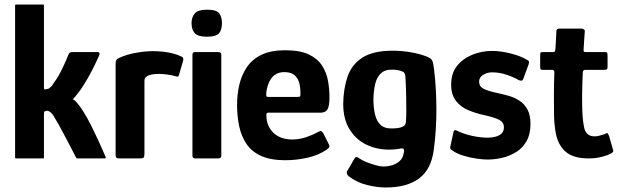

<svg xmlns="http://www.w3.org/2000/svg" viewBox="-20 -703 2759 852"><path d="M47 -4V-679Q47 -683 51 -683H171Q175 -683 175 -679V-316Q175 -314 175.5 -310Q176 -306 178 -306Q182 -306 187.5 -307.5Q193 -309 197 -310Q204 -316 208 -320Q212 -324 218 -334Q233 -354 243.5 -373.5Q254 -393 263.5 -413.5Q273 -434 283 -459Q287 -469 292 -470.5Q297 -472 309 -472H412Q421 -472 421.5 -466.5Q422 -461 420 -457Q418 -453 409.5 -434Q401 -415 387 -388Q373 -361 355 -331.5Q337 -302 316 -277Q312 -272 309 -269Q306 -266 303 -262Q305 -261 309 -259Q313 -257 314 -255Q331 -238 349.5 -208.5Q368 -179 385 -145Q402 -111 416 -80.5Q430 -50 438.5 -30Q447 -10 448 -8Q452 0 445 0Q442 0 424 0Q406 0 384.5 0Q363 0 345.5 0Q328 0 325 0Q321 0 320 -0.5Q319 -1 316 -7Q316 -7 308.5 -21.5Q301 -36 289.5 -58Q278 -80 265 -104.5Q252 -129 241 -149Q230 -169 224 -178Q220 -186 213.5 -195Q207 -204 198 -209Q189 -214 178 -209Q175 -206 175 -194V-4Q175 0 171 0H51Q47 0 47 -4Z M656 -476Q732 -476 781 -454Q791 -450 792.5 -446Q794 -442 793 -435L775 -373Q773 -365 770 -363.5Q767 -362 758 -365Q741 -370 720 -372.5Q699 -375 688 -375Q672 -375 661 -373.5Q650 -372 644 -370Q638 -368 634 -366Q630 -363 625.5 -359Q621 -355 621 -341V-21Q621 -7 617 -3.5Q613 0 603 0H506Q501 0 497 -3Q493 -6 493 -17V-417Q493 -433 496.5 -437.5Q500 -442 511 -447Q541 -461 582.5 -468.5Q624 -476 656 -476Z M965 -601Q965 -571 952 -555.5Q939 -540 898 -540Q859 -540 844.5 -555.5Q830 -571 830 -601Q830 -627 844.5 -643.5Q859 -660 898 -660Q941 -660 953 -643.5Q965 -627 965 -601ZM962 -12Q962 0 948 0H846Q834 0 834 -12V-460Q834 -472 846 -472H948Q962 -472 962 -460Z M1032 -237Q1032 -284 1042 -327Q1052 -370 1075.5 -405Q1099 -440 1140.5 -460Q1182 -480 1245 -480Q1311 -480 1350 -461.5Q1389 -443 1409 -412Q1429 -381 1435.5 -344.5Q1442 -308 1442 -272Q1442 -230 1432.5 -216.5Q1423 -203 1403 -203H1171Q1165 -203 1163.5 -200.5Q1162 -198 1162 -191Q1162 -161 1175.5 -136.5Q1189 -112 1215 -98Q1241 -84 1276 -84Q1309 -84 1339 -94.5Q1369 -105 1383 -113Q1395 -120 1402 -121.5Q1409 -123 1417 -107L1438 -65Q1444 -54 1441 -49.5Q1438 -45 1428 -38Q1393 -14 1344 -3Q1295 8 1246 8Q1181 8 1139 -11Q1097 -30 1074 -64Q1051 -98 1041.5 -142.5Q1032 -187 1032 -237ZM1313 -293Q1313 -321 1306 -341Q1299 -361 1283.5 -372Q1268 -383 1242 -383Q1221 -383 1206.5 -375Q1192 -367 1183 -354Q1174 -341 1169 -325.5Q1164 -310 1162 -296Q1161 -280 1162 -276.5Q1163 -273 1170 -273H1301Q1310 -273 1312 -276Q1314 -279 1313 -293Z M1503 -242Q1504 -310 1522.5 -363.5Q1541 -417 1588.5 -447.5Q1636 -478 1722 -478Q1762 -478 1800.5 -471.5Q1839 -465 1869 -454Q1893 -445 1898 -434Q1903 -423 1906 -397Q1916 -316 1916.5 -222Q1917 -128 1905 -39Q1894 48 1840 88.5Q1786 129 1692 129Q1655 129 1610.5 118.5Q1566 108 1527 79Q1523 76 1520 69Q1517 62 1521 55Q1526 48 1535.5 31Q1545 14 1549 7Q1556 -5 1560.5 -6Q1565 -7 1575 0Q1586 8 1605.5 16Q1625 24 1646.5 30Q1668 36 1682 36Q1698 36 1717 31Q1736 26 1752 13Q1768 0 1772 -26Q1772 -27 1772.5 -28Q1773 -29 1773 -30Q1774 -37 1771 -41.5Q1768 -46 1758 -44Q1750 -42 1735 -40.5Q1720 -39 1706 -39Q1652 -39 1606 -61Q1560 -83 1531.5 -128.5Q1503 -174 1503 -242ZM1637 -263Q1637 -226 1644 -196Q1651 -166 1668 -149.5Q1685 -133 1716 -133Q1730 -133 1743.5 -134.5Q1757 -136 1767 -141Q1780 -146 1781 -161Q1783 -181 1783 -209.5Q1783 -238 1782.5 -268.5Q1782 -299 1781 -323.5Q1780 -348 1779 -361Q1779 -367 1776.5 -374.5Q1774 -382 1769 -384Q1760 -389 1747.5 -391.5Q1735 -394 1717 -394Q1687 -394 1669.5 -377Q1652 -360 1645 -330.5Q1638 -301 1637 -263Z M1992 -116Q1995 -127 2001.5 -125.5Q2008 -124 2014 -120Q2031 -112 2053.5 -105.5Q2076 -99 2100 -95.5Q2124 -92 2143 -92Q2163 -92 2179.5 -96.5Q2196 -101 2206 -111Q2216 -121 2216 -137Q2217 -159 2196.5 -170.5Q2176 -182 2125 -193Q2093 -200 2059.5 -213.5Q2026 -227 2004 -254.5Q1982 -282 1982 -327Q1982 -378 2008 -410.5Q2034 -443 2075.5 -460Q2117 -477 2164 -477Q2201 -477 2245 -466Q2289 -455 2318 -438Q2327 -433 2327.5 -429Q2328 -425 2326 -418L2302 -353Q2299 -341 2283 -347Q2261 -360 2229 -371Q2197 -382 2164 -382Q2141 -382 2123.5 -370.5Q2106 -359 2106 -341Q2106 -319 2126 -309Q2146 -299 2184 -291Q2212 -285 2238 -277.5Q2264 -270 2286 -255.5Q2308 -241 2321 -216.5Q2334 -192 2334 -153Q2334 -108 2317 -77.5Q2300 -47 2271.5 -29Q2243 -11 2209.5 -3Q2176 5 2143 5Q2125 5 2096 1Q2067 -3 2037 -12Q2007 -21 1986 -36Q1982 -38 1979.5 -41.5Q1977 -45 1978 -51Z M2593 0Q2525 0 2491.5 -28.5Q2458 -57 2447 -108Q2439 -150 2438.5 -194Q2438 -238 2438 -283Q2438 -312 2438.5 -334Q2439 -356 2440 -383Q2440 -393 2431 -393H2390Q2382 -393 2379.5 -395Q2377 -397 2377 -407V-457Q2377 -469 2379.5 -470.5Q2382 -472 2393 -472H2434Q2442 -472 2443 -476Q2444 -480 2445 -489L2449 -564Q2449 -576 2461 -576H2561Q2566 -576 2571 -572.5Q2576 -569 2575 -564L2570 -489Q2569 -477 2570.5 -474.5Q2572 -472 2578 -472H2662Q2672 -472 2674 -469.5Q2676 -467 2676 -455V-408Q2676 -398 2673 -395.5Q2670 -393 2660 -393H2577Q2571 -393 2568.5 -389.5Q2566 -386 2566 -379Q2565 -353 2564 -326.5Q2563 -300 2563 -272Q2563 -237 2564.5 -201.5Q2566 -166 2573 -133Q2579 -114 2590 -106Q2601 -98 2619 -98Q2631 -98 2642 -101.5Q2653 -105 2661 -107Q2673 -114 2676 -111.5Q2679 -109 2683 -99L2700 -39Q2704 -32 2698 -26.5Q2692 -21 2674 -14Q2662 -10 2648 -6.5Q2634 -3 2620 -1.5Q2606 0 2593 0Z"/></svg>

Font: Glory Thin
Style: Bold
Weight: 700
Version: Version 1.011